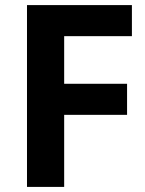

<svg xmlns="http://www.w3.org/2000/svg" viewBox="-20 -734 570 754"><path d="M232 0H86V-714H498V-592H232V-405H479V-283H232Z"/></svg>

Font: Noto Sans Syriac
Style: Bold
Weight: 700
Designer: Patrick Giasson and the Monotype Design Team
Foundry: Monotype Imaging Inc.
Version: Version 3.000; ttfautohint (v1.8.4.7-5d5b)